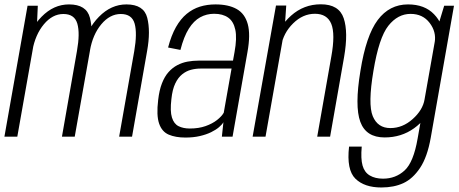

<svg xmlns="http://www.w3.org/2000/svg" viewBox="-34 -620 2084 871"><path d="M-14 0H44.5L133.5 -503L137.5 -594H91ZM247 0H305L374 -389.5Q389.5 -478.5 374 -539.2Q358.5 -600 279 -600Q209.5 -600 154.8 -544.2Q100 -488.5 86.5 -412.5L113 -390.5Q126 -463 165 -509.8Q204 -556.5 253.5 -556.5Q304 -556.5 316.8 -512.8Q329.5 -469 315 -388ZM506.5 0H565L633.5 -389.5Q649.5 -478.5 634 -539.2Q618.5 -600 539.5 -600Q470 -600 415 -544Q360 -488 347 -412.5L374 -390.5Q386.5 -463 425.5 -509.8Q464.5 -556.5 514 -556.5Q564.5 -556.5 576.8 -512.8Q589 -469 575 -388Z M807 4Q843.5 4 872.5 -2.8Q901.5 -9.5 923.5 -20.2Q945.5 -31 959.5 -43Q973.5 -55 979.5 -65.5L972.5 0H1021L1088.5 -383Q1103 -463 1090 -510.5Q1077 -558 1039.8 -579Q1002.5 -600 943.5 -600Q905.5 -600 872.8 -589.8Q840 -579.5 812.8 -557Q785.5 -534.5 764.2 -497Q743 -459.5 728.5 -404.5L784.5 -393.5Q800 -454 822.5 -489.8Q845 -525.5 874 -541.5Q903 -557.5 937.5 -557.5Q976.5 -557.5 1001 -540.2Q1025.5 -523 1033.5 -485Q1041.5 -447 1030 -384L1023 -345H867Q841.5 -345 817 -340.5Q792.5 -336 770.5 -324.5Q748.5 -313 730.8 -293.2Q713 -273.5 700.8 -242.2Q688.5 -211 683.5 -166.5Q675 -96.5 687.8 -59.5Q700.5 -22.5 731.5 -9.2Q762.5 4 807 4ZM827 -37Q797.5 -37 776.2 -47.5Q755 -58 746 -86.8Q737 -115.5 743.5 -170.5Q748 -214 761 -241.2Q774 -268.5 792.8 -283.2Q811.5 -298 832.8 -303.5Q854 -309 876.5 -309H1016.5L981 -108.5Q971.5 -92 950.5 -75.5Q929.5 -59 898.5 -48Q867.5 -37 827 -37Z M1112 0H1170.5L1257.5 -492L1264.5 -595H1218ZM1405 0H1463.5L1527 -361.5Q1546.5 -474 1525.2 -537.2Q1504 -600.5 1421.5 -600.5Q1344 -600.5 1286.2 -548.8Q1228.5 -497 1217 -434L1241 -410Q1251.5 -470.5 1295.8 -514Q1340 -557.5 1394.5 -557.5Q1450 -557.5 1468.8 -511.8Q1487.5 -466 1469 -363.5Z M1696 230.5Q1753 230.5 1795.8 210.8Q1838.5 191 1871.5 141.8Q1904.5 92.5 1920 5L2025.5 -594H1981L1948 -485.5L1860.5 8.5Q1842 116 1801.5 153.2Q1761 190.5 1703.5 190.5Q1668 190.5 1643.8 176.2Q1619.5 162 1610.8 131.2Q1602 100.5 1607 45H1549.5Q1537.5 150.5 1578.2 190.5Q1619 230.5 1696 230.5ZM1711 3.5Q1786.5 3.5 1844.5 -38.2Q1902.5 -80 1911.5 -130L1892 -169Q1884 -121 1838.2 -80Q1792.5 -39 1737 -39Q1679.5 -39 1657 -93Q1634.5 -147 1660 -298Q1685 -449.5 1727.8 -503.2Q1770.5 -557 1828.5 -557Q1884 -557 1915 -516.2Q1946 -475.5 1938 -428L1969.5 -463.5Q1978 -510.5 1935.2 -555.2Q1892.5 -600 1817 -600Q1732.5 -600 1679.5 -529.2Q1626.5 -458.5 1601 -298Q1574.5 -138.5 1600.5 -67.5Q1626.5 3.5 1711 3.5Z"/></svg>

Font: Anybody SemiCondensed Light
Style: Italic
Weight: 300
Width: 4
Italic angle: -10°
Version: Version 1.113;gftools[0.9.25]